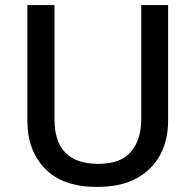

<svg xmlns="http://www.w3.org/2000/svg" viewBox="-20 -734 778 764"><path d="M648.9 -713.9H542V-259.8C542 -205.6 528.3 -162.1 501.5 -130.4C474.6 -98.1 431.2 -82 371.1 -82C254.9 -82 196.8 -141.1 196.8 -258.8V-713.9H88.9V-253.9C88.9 -174.3 112.3 -110.8 159.7 -62.5C206.5 -14.2 275.4 9.8 366.2 9.8C430.2 9.8 482.9 -2 524.4 -24.9C607.9 -70.8 648.9 -153.8 648.9 -252Z"/></svg>

Font: Noto Reveo Sans
Style: Regular
Weight: 500
Designer: Monotype Design Team
Foundry: Monotype Imaging Inc.
Version: Version 2.007